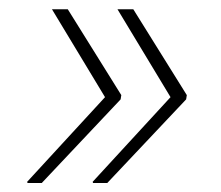

<svg xmlns="http://www.w3.org/2000/svg" viewBox="-20 -479 478 415"><path d="M126.5 -459 242.2 -273.4 241.7 -270.5 241.2 -267.1 240.7 -264.2 70.3 -83.5H39.6L38.6 -85.9L207 -269L92.3 -459ZM268.1 -459 383.8 -273.4 383.3 -270.5 382.8 -267.1 382.3 -264.2 211.9 -83.5H181.2L180.2 -85.9L348.6 -269L233.9 -459Z"/></svg>

Font: Roboto-ThinItalic
Style: Italic
Weight: 250
Italic angle: -12°
Designer: Google
Version: Version 1.100141; 2013; ttfautohint (v0.94.14-c901) -l 8 -r 